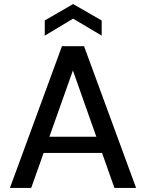

<svg xmlns="http://www.w3.org/2000/svg" viewBox="-20 -928 720 948"><path d="M29 0 286 -700H395L652 0H545L340 -580L134 0ZM145 -173 173 -253H502L530 -173ZM201 -752V-827L341 -908L482 -827V-752L341 -836Z"/></svg>

Font: DM Sans 9pt Medium
Style: Regular
Weight: 500
Version: Version 4.004;gftools[0.9.30]